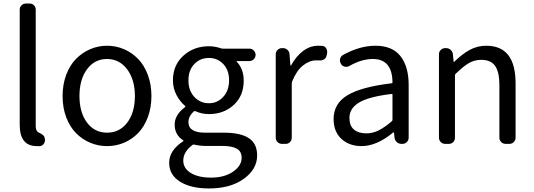

<svg xmlns="http://www.w3.org/2000/svg" viewBox="-20 -816 3028 1089"><path d="M188.5 12.7Q91.8 12.7 91.8 -108.4V-761.7Q91.8 -775.4 102.1 -785.6Q112.3 -795.9 127 -795.9H148.4Q163.1 -795.9 172.9 -785.6Q182.6 -775.4 182.6 -761.7V-101.6Q182.6 -74.2 197.3 -65.4Q200.2 -64.5 206.5 -61Q212.9 -57.6 215.8 -55.7Q218.8 -53.7 223.1 -50.3Q227.5 -46.9 230 -43Q232.4 -39.1 233.4 -34.2L234.4 -29.3Q235.4 -25.4 235.4 -21.5Q235.4 -10.7 229.5 -2Q221.7 10.7 207 12.7Q198.2 12.7 188.5 12.7Z M335 -271.5Q335 -336.9 355.5 -391.6Q376 -446.3 411.1 -481.9Q446.3 -517.6 491.7 -537.1Q537.1 -556.6 587.4 -556.6Q637.7 -556.6 683.1 -537.1Q728.5 -517.6 763.2 -481.9Q797.9 -446.3 818.4 -391.6Q838.9 -336.9 838.9 -271.5Q838.9 -205.1 818.4 -150.9Q797.9 -96.7 763.2 -61Q728.5 -25.4 683.1 -6.3Q637.7 12.7 587.4 12.7Q537.1 12.7 491.7 -6.3Q446.3 -25.4 411.1 -61Q376 -96.7 355.5 -150.9Q335 -205.1 335 -271.5ZM745.1 -271.5Q745.1 -364.3 701.2 -422.9Q657.2 -481.4 586.9 -481.4Q516.6 -481.4 473.6 -423.3Q430.7 -365.2 430.7 -271.5Q430.7 -177.7 473.6 -120.6Q516.6 -63.5 587.4 -63.5Q658.2 -63.5 701.7 -120.6Q745.1 -177.7 745.1 -271.5Z M1165 252.9Q1062.5 252.9 1001 214.4Q939.5 175.8 939.5 107.4Q939.5 37.1 1018.6 -14.6Q1020.5 -15.6 1020.5 -17.6Q1020.5 -19.5 1018.6 -20.5Q970.7 -50.8 970.7 -109.4Q970.7 -165 1030.3 -209Q1031.2 -210 1031.2 -211.9Q1031.2 -213.9 1030.3 -214.8Q1001 -239.3 981 -277.3Q960.9 -315.4 960.9 -360.4Q960.9 -446.3 1020 -500Q1079.1 -553.7 1165 -553.7Q1200.2 -553.7 1236.3 -541Q1241.2 -540 1245.1 -540H1394.5Q1409.2 -540 1419.4 -529.8Q1429.7 -519.5 1429.7 -504.9Q1429.7 -490.2 1419.4 -480Q1409.2 -469.7 1394.5 -469.7H1323.2Q1322.3 -469.7 1321.8 -468.8Q1321.3 -467.8 1322.3 -466.8Q1362.3 -424.8 1362.3 -358.4Q1362.3 -272.5 1305.7 -220.7Q1249 -168.9 1165 -168.9Q1124 -168.9 1087.9 -185.5Q1084 -187.5 1080.1 -184.6Q1048.8 -157.2 1048.8 -123Q1048.8 -63.5 1143.6 -63.5H1250Q1344.7 -63.5 1391.6 -32.2Q1438.5 -1 1438.5 65.4Q1438.5 143.6 1362.8 198.2Q1287.1 252.9 1165 252.9ZM1165 -230.5Q1212.9 -230.5 1246.1 -266.6Q1279.3 -302.7 1279.3 -360.4Q1279.3 -418 1246.6 -452.6Q1213.9 -487.3 1165 -487.3Q1115.2 -487.3 1082 -452.6Q1048.8 -418 1048.8 -360.4Q1048.8 -301.8 1082.5 -266.1Q1116.2 -230.5 1165 -230.5ZM1177.7 191.4Q1252.9 191.4 1301.8 157.7Q1350.6 124 1350.6 79.1Q1350.6 43 1323.2 27.3Q1295.9 11.7 1239.3 11.7H1145.5Q1114.3 11.7 1080.1 3.9Q1079.1 3.9 1077.1 3.9Q1074.2 3.9 1072.3 5.9Q1019.5 44.9 1019.5 94.7Q1019.5 138.7 1062 165Q1104.5 191.4 1177.7 191.4Z M1579.1 0Q1564.5 0 1554.2 -10.3Q1543.9 -20.5 1543.9 -35.2V-508.8Q1543.9 -522.5 1554.2 -532.7Q1564.5 -543 1579.1 -543H1585Q1599.6 -543 1610.4 -533.2Q1621.1 -523.4 1622.1 -508.8L1627 -445.3Q1627 -444.3 1628.4 -444.3Q1629.9 -444.3 1630.9 -445.3Q1660.2 -498 1699.7 -527.3Q1739.3 -556.6 1784.2 -556.6Q1798.8 -556.6 1809.6 -555.7Q1824.2 -553.7 1831.1 -540Q1835.9 -531.2 1835.9 -520.5Q1835.9 -515.6 1835 -510.7L1832 -499Q1829.1 -486.3 1817.4 -479Q1805.7 -471.7 1792 -473.6Q1783.2 -473.6 1772.5 -473.6Q1735.4 -473.6 1698.7 -444.8Q1662.1 -416 1636.7 -353.5Q1634.8 -348.6 1634.8 -344.7V-35.2Q1634.8 -20.5 1625 -10.3Q1615.2 0 1600.6 0Z M2031.2 12.7Q1960.9 12.7 1916.5 -28.3Q1872.1 -69.3 1872.1 -140.6Q1872.1 -228.5 1950.7 -275.9Q2029.3 -323.2 2202.1 -343.8Q2206.1 -343.8 2206.1 -348.6Q2205.1 -481.4 2094.7 -481.4Q2030.3 -481.4 1960.9 -441.4Q1948.2 -434.6 1934.6 -438Q1920.9 -441.4 1914.1 -453.1L1913.1 -456.1Q1905.3 -468.8 1909.2 -482.9Q1913.1 -497.1 1924.8 -503.9Q2020.5 -556.6 2109.4 -556.6Q2205.1 -556.6 2251.5 -497.6Q2297.9 -438.5 2297.9 -334V-35.2Q2297.9 -20.5 2287.6 -10.3Q2277.3 0 2262.7 0H2256.8Q2242.2 0 2231 -9.8Q2219.7 -19.5 2217.8 -34.2L2214.8 -63.5Q2214.8 -65.4 2213.4 -65.4Q2211.9 -65.4 2210 -64.5Q2116.2 12.7 2031.2 12.7ZM2057.6 -59.6Q2094.7 -59.6 2128.4 -76.7Q2162.1 -93.8 2203.1 -128.9Q2206.1 -131.8 2206.1 -136.7V-279.3Q2206.1 -283.2 2203.1 -283.2Q2203.1 -283.2 2202.1 -283.2Q2071.3 -267.6 2016.6 -234.4Q1961.9 -201.2 1961.9 -147.5Q1961.9 -102.5 1987.8 -81.1Q2013.7 -59.6 2057.6 -59.6Z M2504.9 0Q2490.2 0 2480 -10.3Q2469.7 -20.5 2469.7 -35.2V-508.8Q2469.7 -522.5 2480 -532.7Q2490.2 -543 2504.9 -543H2510.7Q2525.4 -543 2536.1 -533.2Q2546.9 -523.4 2548.8 -508.8L2552.7 -466.8Q2552.7 -464.8 2554.2 -464.8Q2555.7 -464.8 2556.6 -465.8Q2601.6 -509.8 2644.5 -533.2Q2687.5 -556.6 2738.3 -556.6Q2904.3 -556.6 2904.3 -343.8V-35.2Q2904.3 -20.5 2894 -10.3Q2883.8 0 2869.1 0H2847.7Q2833 0 2822.8 -10.3Q2812.5 -20.5 2812.5 -35.2V-332Q2812.5 -408.2 2788.1 -442.4Q2763.7 -476.6 2710 -476.6Q2670.9 -476.6 2639.2 -458Q2607.4 -439.5 2564.5 -397.5Q2560.5 -393.6 2560.5 -389.6V-35.2Q2560.5 -20.5 2550.8 -10.3Q2541 0 2526.4 0Z"/></svg>

Font: Gen Jyuu GothicL Regular
Style: Regular
Weight: 400
Designer: [Source Han Sans]
Ryoko NISHIZUKA  (kana & ideographs); Paul D. Hunt (Latin, Greek & Cyrillic); Wenlong ZHANG  (bopomofo
Version: Version 1.002.20150607